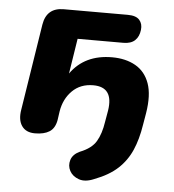

<svg xmlns="http://www.w3.org/2000/svg" viewBox="-50 -537 690 761"><g transform="rotate(5 295.5 -156.5)"><path d="M352 169Q317 184 291.5 175Q266 166 255 145.5Q244 125 251 102Q258 79 286 66Q332 48 350 17.5Q368 -13 375 -60L383 -106Q398 -201 316 -201Q265 -201 232.5 -168.5Q200 -136 192 -86L187 -51Q181 -18 159.5 -4.5Q138 9 102 9Q66 9 49.5 -15Q33 -39 40 -80L94 -423Q105 -491 173 -491H428Q461 -491 474.5 -475.5Q488 -460 485 -436Q482 -409 466 -394Q450 -379 420 -379H238L216 -239Q272 -318 381 -318Q435 -318 474 -296Q513 -274 529.5 -228Q546 -182 534 -109L526 -62Q517 -4 498 39.5Q479 83 444.5 115Q410 147 352 169Z"/></g></svg>

Font: Nunito ExtraBold
Style: Italic
Weight: 800
Italic angle: -9°
Designer: Vernon Adams
Foundry: Vernon Adams
Version: Version 3.601; ttfautohint (v1.8.2.53-6de2)